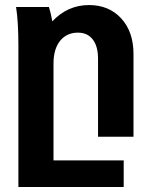

<svg xmlns="http://www.w3.org/2000/svg" viewBox="-20 -544 591 764"><path d="M53.2 200.2V-359.9Q53.2 -459 43.9 -516.1H174.8Q183.6 -487.3 188 -459Q249.5 -523.9 334 -523.9Q413.6 -523.9 462.4 -470.7Q511.2 -417.5 511.2 -329.1V0H370.1V-310.1Q370.1 -359.9 349.1 -387Q328.1 -414.1 290 -414.1Q245.6 -414.1 219.2 -381.6Q192.9 -349.1 192.9 -291V94.2H472.2V200.2Z"/></svg>

Font: LT Superior
Style: Bold
Weight: 400
Designer: Daniel Lyons
Foundry: LyonsType
Version: Version 1.000